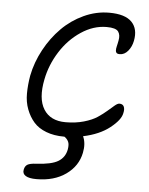

<svg xmlns="http://www.w3.org/2000/svg" viewBox="-54 -706 670 861"><g transform="rotate(5 281.0 -275.0)"><path d="M142.1 110.8Q108.9 110.8 93.5 101.1Q78.1 91.3 82 73.2Q85 57.1 96.2 50.3Q107.4 43.5 136.2 42Q204.1 38.6 234.1 20.3Q264.2 2 271 -34.2Q274.9 -57.1 269 -69.3Q263.2 -81.5 251 -89.8H249Q203.6 -89.8 168.5 -103.3Q133.3 -116.7 112.3 -140.6Q91.3 -164.6 78.9 -197.3Q66.4 -230 66.7 -268.3Q66.9 -306.6 74.2 -349.1Q86.4 -410.6 117.2 -467.3Q147.9 -523.9 190.7 -566.9Q233.4 -609.9 288.8 -635.5Q344.2 -661.1 402.8 -661.1Q474.6 -661.1 504.6 -630.1Q534.7 -599.1 523.9 -544.9Q518.6 -518.1 502.7 -499Q486.8 -480 465.8 -480Q459.5 -480 455.6 -481.4Q451.7 -482.9 449.7 -486.3Q447.8 -489.7 447.3 -493.4Q446.8 -497.1 447.5 -503.2Q448.2 -509.3 449.5 -513.9Q450.7 -518.6 452.4 -526.6Q454.1 -534.7 455.1 -540Q460.4 -565.4 449.5 -580.8Q438.5 -596.2 397 -596.2Q337.4 -596.2 282 -559.1Q226.6 -522 189.5 -463.1Q152.3 -404.3 139.2 -337.9Q121.6 -250.5 151.6 -202.6Q181.6 -154.8 250 -154.8Q294.9 -154.8 332.3 -165.5Q369.6 -176.3 392.6 -191.7Q415.5 -207 432.9 -222.2Q450.2 -237.3 462.9 -248Q475.6 -258.8 483.9 -258.8Q499 -258.8 504.2 -247.3Q509.3 -235.8 504.9 -217.8Q499.5 -187.5 453.6 -151.1Q407.7 -114.7 334 -99.1Q348.6 -67.4 339.8 -24.9Q327.6 35.6 274.7 73.2Q221.7 110.8 142.1 110.8Z"/></g></svg>

Font: Shantell Sans Irregular Bouncy
Style: Italic
Weight: 300
Italic angle: -11.31°
Designer: Stephen Nixon, Anya Danilova, Shantell Martin
Foundry: Arrow Type
Version: Version 1.006;[9816181b4]